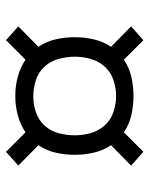

<svg xmlns="http://www.w3.org/2000/svg" viewBox="51 -660 498 640"><g transform="rotate(-90 300.0 -340.0)"><path d="M114 -111 68 -152 136 -219Q118 -246 111 -277Q104 -308 104 -340Q104 -372 111 -403Q118 -434 136 -461L68 -528L114 -569L179 -504Q206 -522 237 -530Q268 -538 300 -538Q332 -538 363 -530Q394 -522 421 -504L486 -569L532 -528L464 -461Q482 -434 489 -403Q496 -372 496 -340Q496 -308 489 -277Q482 -246 464 -219L532 -152L486 -111L421 -176Q394 -158 363 -151Q332 -144 300 -144Q268 -144 237 -151Q206 -158 179 -176ZM300 -202Q327 -202 353.5 -211Q380 -220 398 -240Q416 -260 423.5 -286.5Q431 -313 431 -340Q431 -367 423.5 -394Q416 -421 397.5 -441Q379 -461 352.5 -469.5Q326 -478 298 -478Q271 -478 245 -469Q219 -460 201 -440Q183 -420 176 -393.5Q169 -367 169 -340Q169 -313 176.5 -286.5Q184 -260 202 -240Q220 -220 246.5 -211Q273 -202 300 -202Z"/></g></svg>

Font: Iosevka Custom Light Extended
Style: Regular
Weight: 300
Width: 7
Monospace: yes
Designer: Belleve Invis
Foundry: Belleve Invis
Version: Version 11.2.4; ttfautohint (v1.8.4)